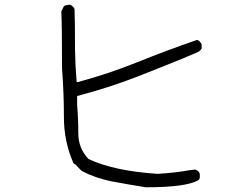

<svg xmlns="http://www.w3.org/2000/svg" viewBox="-20 -761 1040 814"><path d="M598 33Q529 22 459 9Q389 -4 327 -36Q305 -57 302 -62L292 -68Q251 -160 251 -263Q251 -366 243 -470Q243 -653 240 -713L251 -735Q258 -740 277 -741Q281 -740 283 -738Q294 -730 296 -722Q298 -673 298 -553Q299 -483 305 -413H310Q440 -448 564 -498Q688 -548 816 -592Q829 -587 835 -572V-555Q834 -554 831.5 -550.5Q829 -547 825 -544Q816 -536 562 -436Q438 -388 307 -354V-316Q312 -257 312 -195Q312 -133 355 -87Q463 -36 648 -24Q721 -28 787 -40L807 -42Q823 -38 827 -24V-8Q826 0 819 4Q767 33 598 33Z"/></svg>

Font: Yozai
Style: Regular
Weight: 400
Designer: LXGW / Y.OzVox
Foundry: LXGW / Y.OzVox
Version: Version 0.861;October 22, 2024